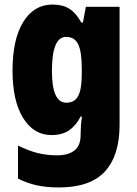

<svg xmlns="http://www.w3.org/2000/svg" viewBox="-20 -583 600 843"><path d="M211 -563Q255 -563 284.5 -544.5Q314 -526 337 -484H344L357 -553H505V-34Q505 99 441 169.5Q377 240 238 240Q184 240 141 230.5Q98 221 59 201V56Q105 79 145.5 89Q186 99 231 99Q279 99 306.5 78Q334 57 334 10V3Q334 -12 335.5 -33Q337 -54 340 -71H334Q313 -31 283 -10.5Q253 10 206 10Q128 10 81.5 -65Q35 -140 35 -273Q35 -410 82 -486.5Q129 -563 211 -563ZM270 -421Q208 -421 208 -271Q208 -132 271 -132Q308 -132 323.5 -162Q339 -192 339 -256V-283Q339 -355 323.5 -388Q308 -421 270 -421Z"/></svg>

Font: Noto Sans Lao Condensed Black
Style: Regular
Weight: 900
Width: 3
Designer: Monotype Design Team
Foundry: Monotype Imaging Inc.
Version: Version 2.003; ttfautohint (v1.8.4.7-5d5b)